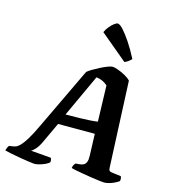

<svg xmlns="http://www.w3.org/2000/svg" viewBox="-182 -1102 1071 1212"><g transform="rotate(15 353.0 -496.0)"><path d="M157 0Q150 0 125 -3.5Q100 -7 67 -12.5Q34 -18 4 -24Q-26 -30 -43 -35Q-40 -45 -35.5 -54.5Q-31 -64 -27 -68L-7 -71Q3 -72 15 -76Q27 -80 42.5 -95.5Q58 -111 79.5 -145.5Q101 -180 130 -242L322 -645Q332 -654 353 -666.5Q374 -679 398.5 -691.5Q423 -704 444 -712Q465 -720 475 -720Q488 -720 511.5 -711.5Q535 -703 559 -690Q583 -677 597 -662L622 -99Q623 -84 627 -80Q631 -76 642 -74L704 -66Q706 -63 707.5 -55.5Q709 -48 707 -35Q697 -27 679.5 -18.5Q662 -10 644 -5Q626 0 613 0Q606 0 584 -2.5Q562 -5 532.5 -9.5Q503 -14 473.5 -19Q444 -24 421.5 -28.5Q399 -33 391 -36Q393 -49 397.5 -56.5Q402 -64 407 -69L429 -71Q447 -72 458.5 -78Q470 -84 476 -98.5Q482 -113 481 -140L476 -282H236L171 -143Q156 -112 139 -94.5Q122 -77 114 -75L247 -64Q250 -59 251.5 -50.5Q253 -42 251 -35Q243 -27 225 -18.5Q207 -10 187.5 -5Q168 0 157 0ZM266 -352Q317 -352 357 -353Q397 -354 426.5 -356Q456 -358 475 -361L468 -596Q453 -610 434 -618.5Q415 -627 394 -629ZM539 -768 362 -916Q371 -936 385.5 -953.5Q400 -971 414 -981.5Q428 -992 436 -992Q450 -992 472.5 -967.5Q495 -943 524 -900Q553 -857 583 -799Q578 -793 565.5 -783Q553 -773 539 -768Z"/></g></svg>

Font: Texturina Medium 12pt ExtraBold
Style: Italic
Weight: 800
Italic angle: -11°
Version: Version 1.002